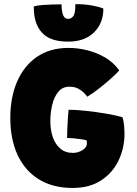

<svg xmlns="http://www.w3.org/2000/svg" viewBox="-20 -906 678 950"><path d="M338.5 24Q243.5 24 174.8 -17.2Q106 -58.5 68.5 -136.2Q31 -214 31 -323Q31 -424.5 64.8 -502.5Q98.5 -580.5 163 -624.8Q227.5 -669 319.5 -669Q365 -669 412.2 -657.2Q459.5 -645.5 501 -621Q542.5 -596.5 570 -557.5Q559 -544.5 532.5 -520.5Q506 -496.5 473.8 -471Q441.5 -445.5 412 -427.5Q406.5 -435 395.2 -446.8Q384 -458.5 366.2 -467.8Q348.5 -477 323.5 -477Q288.5 -477 267.8 -451Q247 -425 238 -385.8Q229 -346.5 229 -306.5Q229 -263.5 241.2 -227.8Q253.5 -192 278.2 -170.8Q303 -149.5 341 -149.5Q366 -149.5 388 -163.2Q410 -177 410 -197Q410 -205.5 408.5 -211.5Q399.5 -214.5 380.8 -217.2Q362 -220 342.5 -221.8Q323 -223.5 312 -223.5Q312 -240.5 313 -267.2Q314 -294 315.8 -320.5Q317.5 -347 319.5 -363Q353.5 -363 403 -357.8Q452.5 -352.5 502.2 -344.2Q552 -336 586 -326Q591.5 -309.5 593.8 -286Q596 -262.5 596 -244Q596 -174.5 567.2 -113.2Q538.5 -52 481.2 -14Q424 24 338.5 24ZM491.5 -863.5Q491.5 -791 445 -745.5Q398.5 -700 317.5 -700Q240 -700 200.2 -732.8Q160.5 -765.5 150.5 -826.5Q147 -847 147 -874Q162 -879 187.8 -881Q213.5 -883 240.2 -883.8Q267 -884.5 284.5 -884.5Q284.5 -863 287.5 -848.5Q291.5 -827.5 299.5 -820Q307.5 -812.5 317 -812.5Q331.5 -812.5 342.2 -825.5Q353 -838.5 353 -885.5Q399 -885.5 436 -878.8Q473 -872 491.5 -863.5Z"/></svg>

Font: Grandstander Black
Style: Regular
Weight: 900
Designer: Tyler Finck
Foundry: Etcetera Type Co
Version: Version 1.200; ttfautohint (v1.8.3)